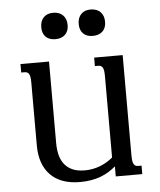

<svg xmlns="http://www.w3.org/2000/svg" viewBox="-53 -773 688 828"><g transform="rotate(-5 291.5 -358.5)"><path d="M406.7 -433.6Q406.7 -448.7 405.3 -458Q403.8 -467.3 400.4 -472.7Q397 -478 392.1 -480Q387.2 -481.9 380.9 -481.9H367.2V-518.6H490.7V-85Q490.7 -69.8 492.2 -60.5Q493.7 -51.3 497.1 -45.9Q500.5 -40.5 505.1 -38.6Q509.8 -36.6 516.6 -36.6H530.3V0H415.5V-43.5Q400.9 -31.2 384.8 -21.2Q368.7 -11.2 349.9 -4.2Q331.1 2.9 308.8 6.8Q286.6 10.7 260.3 10.7Q218.3 10.7 186 -1Q153.8 -12.7 132.1 -35.2Q110.4 -57.6 99.1 -89.6Q87.9 -121.6 87.9 -162.6V-433.6Q87.9 -448.7 86.4 -458Q85 -467.3 81.5 -472.7Q78.1 -478 73.2 -480Q68.4 -481.9 62 -481.9H48.3V-518.6H171.9V-165.5Q171.9 -136.2 178.2 -112.5Q184.6 -88.9 198.2 -72.3Q211.9 -55.7 233.2 -46.6Q254.4 -37.6 284.7 -37.6Q351.6 -37.6 406.7 -82.5ZM151.4 -668.5Q151.4 -695.3 166.3 -710.9Q181.2 -726.6 207.5 -726.6Q234.9 -726.6 250.2 -710.9Q265.6 -695.3 265.6 -668.5Q265.6 -642.1 250.2 -627.2Q234.9 -612.3 207.5 -612.3Q181.2 -612.3 166.3 -627.2Q151.4 -642.1 151.4 -668.5ZM313.5 -668.5Q313.5 -695.3 328.4 -710.9Q343.3 -726.6 369.6 -726.6Q397 -726.6 412.4 -710.9Q427.7 -695.3 427.7 -668.5Q427.7 -642.1 412.4 -627.2Q397 -612.3 369.6 -612.3Q343.3 -612.3 328.4 -627.2Q313.5 -642.1 313.5 -668.5Z"/></g></svg>

Font: Arian Grqi
Style: Regular
Weight: 400
Designer: Ruben Hakobyan (Tarumian)
Foundry: Ruben Hakobyan (Tarumian)
Version: Version 1.003